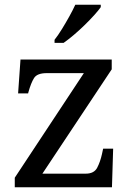

<svg xmlns="http://www.w3.org/2000/svg" viewBox="-20 -786 551 806"><path d="M42 0V-40L332 -479H176Q136 -479 123 -458.5Q110 -438 99 -398L98 -394H56L66 -536H449V-495L158 -57H340Q375 -57 388 -82Q401 -107 408 -139L413 -162H455L450 0ZM209 -619Q224 -638 240 -664Q256 -690 271 -717Q286 -744 296 -766H403V-756Q394 -743 376 -723Q358 -703 335.5 -681Q313 -659 290 -639.5Q267 -620 247 -606H209Z"/></svg>

Font: Noto Serif Telugu
Style: Regular
Weight: 400
Designer: Jelle Bosma - Monotype Design Team
Foundry: Monotype Imaging Inc.
Version: Version 2.003